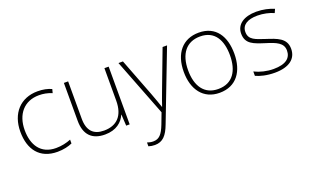

<svg xmlns="http://www.w3.org/2000/svg" viewBox="-83 -977 2709 1656"><g transform="rotate(-20 1272.0 -149.0)"><path d="M302 10C358 10 404 -2 438 -17V-52C399 -36 351 -25 301 -25C160 -25 98 -127 98 -262C98 -407 179 -504 316 -504C354 -504 395 -497 434 -480L443 -515C407 -531 366 -540 316 -540C158 -540 58 -430 58 -262C58 -100 138 10 302 10Z M966 -530H927V-232C927 -92 857 -25 741 -25C646 -25 594 -76 594 -187V-530H555V-183C555 -55 618 10 738 10C842 10 901 -43 926 -103H928L934 0H966Z M1056 -530 1260 -4 1222 96C1191 176 1162 208 1108 208C1087 208 1071 204 1053 198V233C1072 239 1090 242 1111 242C1184 242 1223 197 1257 107L1502 -530H1461L1329 -181C1306 -122 1291 -77 1281 -47H1279C1269 -78 1253 -122 1230 -184L1097 -530Z M2023 -265C2023 -423 1952 -540 1795 -540C1647 -540 1559 -435 1559 -265C1559 -104 1640 10 1790 10C1946 10 2023 -105 2023 -265ZM1599 -265C1599 -415 1668 -505 1795 -505C1930 -505 1983 -401 1983 -265C1983 -124 1924 -25 1790 -25C1661 -25 1599 -122 1599 -265Z M2498 -137C2498 -235 2414 -260 2323 -290C2238 -319 2176 -333 2176 -407C2176 -472 2231 -505 2322 -505C2374 -505 2432 -492 2470 -474L2485 -508C2441 -526 2386 -540 2323 -540C2209 -540 2137 -490 2137 -406C2137 -310 2209 -289 2305 -258C2396 -230 2459 -206 2459 -135C2459 -67 2411 -24 2297 -24C2235 -24 2174 -39 2124 -64V-24C2162 -6 2223 10 2296 10C2428 10 2498 -45 2498 -137Z"/></g></svg>

Font: Noto Sans Gurmukhi UI ExtraLight
Style: Regular
Weight: 200
Designer: Jelle Bosma - Monotype Design Team
Foundry: Monotype Imaging Inc.
Version: Version 2.004